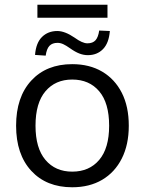

<svg xmlns="http://www.w3.org/2000/svg" viewBox="-20 -782 611 811"><path d="M285 9Q176 9 112 -60.5Q48 -130 48 -251Q48 -372 112 -441.5Q176 -511 285 -511Q358 -511 411.5 -479.5Q465 -448 494.5 -390Q524 -332 524 -251Q524 -171 494.5 -112.5Q465 -54 411.5 -22.5Q358 9 285 9ZM285 -57Q357 -57 399 -106.5Q441 -156 441 -251Q441 -347 399 -396.5Q357 -446 285 -446Q214 -446 172 -396.5Q130 -347 130 -251Q130 -156 172 -106.5Q214 -57 285 -57ZM138 -707V-762H434V-707ZM173 -547 128 -550Q132 -601 157.5 -626Q183 -651 222 -651Q254 -651 295 -623Q328 -599 349 -599Q372 -599 383.5 -612Q395 -625 399 -653L444 -651Q440 -600 415 -574.5Q390 -549 351 -549Q333 -549 315 -556Q297 -563 276 -578Q259 -590 247 -595.5Q235 -601 223 -601Q201 -601 189 -588.5Q177 -576 173 -547Z"/></svg>

Font: Mulish
Style: Regular
Weight: 400
Designer: Vernon Adams
Foundry: Vernon Adams
Version: Version 3.603; ttfautohint (v1.8.3)